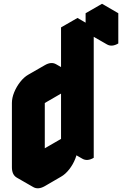

<svg xmlns="http://www.w3.org/2000/svg" viewBox="-20 -945 646 1016"><path d="M217 -500 303 -550Q338 -570 364 -555Q390 -540 390 -500V-750L476 -800V-110Q442 -90 416 -105Q390 -120 390 -160Q390 -134 378 -104Q366 -74 346 -48.5Q326 -23 303 -10L217 40Q182 60 156 45Q130 30 130 -10V-350Q130 -377 142 -406.5Q154 -436 174 -461.5Q194 -487 217 -500ZM217 -400V-60L390 -160V-500ZM606 -715Q572 -695 546 -710Q520 -725 520 -765V-825L606 -875ZM390 -160Q390 -120 416 -105L329 -155Q303 -170 303 -210ZM390 -750V-500L303 -550V-800ZM390 -500V-160L303 -210V-550ZM606 -875 520 -825 433 -875 520 -925ZM520 -825V-765Q520 -725 546 -710L459 -760Q433 -775 433 -815V-875ZM476 -800 390 -750 303 -800 390 -850ZM390 -160 217 -60 130 -110 303 -210ZM364 -555Q338 -570 303 -550L217 -500Q194 -487 174 -461.5Q154 -436 142 -406.5Q130 -377 130 -350V-10Q130 30 156 45L69 -5Q43 -20 43 -60V-400Q43 -427 55 -456.5Q67 -486 87 -511.5Q107 -537 130 -550L217 -600Q251 -620 277 -605Z"/></svg>

Font: Nabla Normal
Style: Regular
Weight: 400
Designer: Arthur Reinders Folmer
Version: Version 1.000